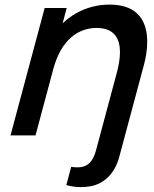

<svg xmlns="http://www.w3.org/2000/svg" viewBox="-20 -574 655 814"><path d="M445.2 -554.5C366.7 -554.5 298.3 -525 245.5 -475.5L262.8 -540H169.3L24.6 0H130.6L205.9 -281C240.2 -409 314.6 -455.5 389.6 -455.5C466 -455.5 488.6 -408.8 488.6 -352.8C488.6 -324.5 482.8 -293.7 475.2 -265.5L387.3 62.5C371.1 123.3 340.7 135.5 308.5 135.5C299.6 135.5 290.7 134.6 281.8 133.5L261.2 210.5C279.7 215.6 299.1 219.3 322.2 219.3C335 219.3 349.1 218.2 364.9 215.5C421.8 204.5 466.7 162 485.8 90.5L590.5 -300C597.5 -326.3 604.2 -361.2 604.2 -396.7C604.2 -474.2 572.7 -554.5 445.2 -554.5Z"/></svg>

Font: Manrope
Style: SemiBoldItalic
Weight: 600
Italic angle: -15°
Designer: Mikhail Sharanda
Foundry: Mikhail Sharanda
Version: Version 4.502;hotconv 1.0.109;makeotfexe 2.5.65596